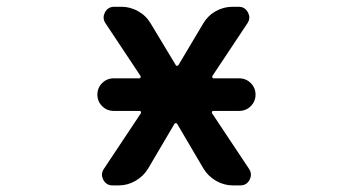

<svg xmlns="http://www.w3.org/2000/svg" viewBox="-20 -568 1040 569"><path d="M669.9 -18.6Q643.6 -18.6 620.1 -32.2Q596.7 -45.9 583 -68.4L504.9 -201.2Q503.9 -203.1 501 -203.1Q498 -203.1 497.1 -201.2L418.9 -68.4Q405.3 -45.9 381.8 -32.2Q358.4 -18.6 332 -18.6H313.5Q294.9 -18.6 286.1 -35.2Q282.2 -43 282.2 -49.8Q282.2 -58.6 287.1 -66.4L397.5 -232.4Q398.4 -234.4 397.5 -236.8Q396.5 -239.3 394.5 -239.3H317.4Q296.9 -239.3 282.7 -253.4Q268.6 -267.6 268.6 -287.6Q268.6 -307.6 282.7 -321.8Q296.9 -335.9 317.4 -335.9H393.6Q395.5 -335.9 396.5 -338.4Q397.5 -340.8 396.5 -342.8L292 -500Q287.1 -507.8 287.1 -516.6Q287.1 -523.4 291 -531.2Q299.8 -547.9 318.4 -547.9H339.8Q366.2 -547.9 389.6 -534.7Q413.1 -521.5 426.8 -498L501 -375Q502 -373 504.4 -373Q506.8 -373 508.8 -375L582 -498Q595.7 -521.5 619.1 -534.7Q642.6 -547.9 668.9 -547.9H687.5Q706.1 -547.9 714.8 -531.2Q718.8 -523.4 718.8 -516.6Q718.8 -507.8 713.9 -500L609.4 -342.8Q608.4 -340.8 609.4 -338.4Q610.4 -335.9 612.3 -335.9H688.5Q709 -335.9 723.1 -321.8Q737.3 -307.6 737.3 -287.6Q737.3 -267.6 723.1 -253.4Q709 -239.3 688.5 -239.3H611.3Q609.4 -239.3 608.4 -236.8Q607.4 -234.4 608.4 -232.4L718.8 -66.4Q723.6 -58.6 723.6 -49.8Q723.6 -43 719.7 -35.2Q710.9 -18.6 692.4 -18.6Z"/></svg>

Font: Rounded Mgen+ 1mn medium
Style: Regular
Weight: 500
Designer: [Source Han Sans]
Ryoko NISHIZUKA  (kana & ideographs); Paul D. Hunt (Latin, Greek & Cyrillic); Wenlong ZHANG  (bopomofo
Version: Version 1.059.20150602